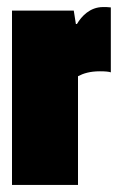

<svg xmlns="http://www.w3.org/2000/svg" viewBox="-20 -524 339 544"><path d="M14 0H201V-308C216 -316 235 -322 263 -322C278 -322 289 -321 294 -319V-503C286 -504 280 -504 272 -504C235 -504 211 -478 198 -456H195L189 -494H14Z"/></svg>

Font: Blinker Headline
Style: Regular
Weight: 900
Width: 4
Designer: Juergen Huber
Foundry: supertype
Version: Version 1.015;PS 1.15;hotconv 1.0.88;makeotf.lib2.5.647800